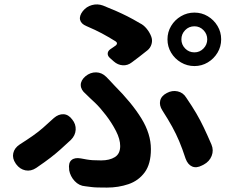

<svg xmlns="http://www.w3.org/2000/svg" viewBox="-20 -795 1040 869"><path d="M801 -617Q801 -593 818 -575.5Q835 -558 860 -558Q884 -558 901 -575.5Q918 -593 918 -617Q918 -641 901 -658.5Q884 -676 860 -676Q835 -676 818 -658.5Q801 -641 801 -617ZM738 -617Q738 -650 754.5 -677.5Q771 -705 799 -721.5Q827 -738 860 -738Q893 -738 920.5 -721.5Q948 -705 964.5 -677.5Q981 -650 981 -617Q981 -584 964.5 -556.5Q948 -529 920.5 -512.5Q893 -496 860 -496Q827 -496 799 -512.5Q771 -529 754.5 -556.5Q738 -584 738 -617ZM477 -533Q467 -542 467.5 -553Q468 -564 479 -572Q486 -577 493 -581.5Q500 -586 505 -590Q515 -600 503 -608Q469 -629 441 -644Q413 -659 371 -677Q347 -687 342.5 -705Q338 -723 355 -745Q371 -765 396 -772Q421 -779 446 -770Q481 -756 506 -745Q531 -734 556 -721.5Q581 -709 613 -690Q630 -682 643.5 -665.5Q657 -649 664 -631Q671 -614 666 -596Q661 -578 647 -567Q631 -554 609.5 -537.5Q588 -521 577 -513Q558 -498 535.5 -499.5Q513 -501 495 -517ZM293 -29Q289 -58 303.5 -70.5Q318 -83 346 -78Q362 -75 373.5 -73Q385 -71 399.5 -70Q414 -69 438 -69Q476 -69 500 -84Q524 -99 524 -134Q524 -165 505 -202Q486 -239 459.5 -273.5Q433 -308 410 -330Q401 -338 387.5 -351Q374 -364 368 -370Q346 -388 345.5 -409.5Q345 -431 367 -450Q389 -468 415 -467.5Q441 -467 461 -447Q466 -442 477 -430.5Q488 -419 497 -409Q577 -329 620 -259Q663 -189 663 -120Q663 -53 635 -15Q607 23 561.5 38.5Q516 54 464 54Q437 54 421 53.5Q405 53 393.5 51.5Q382 50 366 48Q338 46 318 24.5Q298 3 293 -25ZM894 -46Q869 -33 849.5 -41.5Q830 -50 820 -77Q805 -123 791 -156Q777 -189 759.5 -221Q742 -253 715 -295Q700 -318 705 -339.5Q710 -361 735 -374Q759 -387 784 -381.5Q809 -376 823 -353Q851 -312 869 -281Q887 -250 902.5 -217.5Q918 -185 937 -141Q948 -115 938 -89.5Q928 -64 902 -50ZM307 -254Q324 -233 322.5 -207.5Q321 -182 301 -162Q274 -137 254 -119Q234 -101 209.5 -82Q185 -63 144 -35Q120 -19 95 -24Q70 -29 53 -52L51 -55Q35 -78 40 -101.5Q45 -125 69 -141Q105 -164 128.5 -180.5Q152 -197 173.5 -215.5Q195 -234 224 -261Q245 -279 267.5 -278Q290 -277 307 -254Z"/></svg>

Font: Chiron GoRound TC
Style: Bold
Weight: 700
Designer: Ryoko NISHIZUKA 西塚涼子 (kana, bopomofo & ideographs); Paul D. Hunt (Latin, Greek & Cyrillic); Sandoll Communications 산돌커뮤니
Foundry: Adobe
Version: Version 1.000;hotconv 1.1.1;makeotfexe 2.6.0